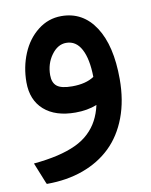

<svg xmlns="http://www.w3.org/2000/svg" viewBox="-74 -425 576 731"><g transform="rotate(-10 214.5 -59.0)"><path d="M213.4 -265.1Q180.7 -265.1 156.5 -231.9Q132.3 -198.7 132.3 -154.3Q132.3 -125 149.2 -111.6Q166 -98.1 208 -98.1Q261.2 -98.1 293 -119.6Q292 -189 271.7 -227.1Q251.5 -265.1 213.4 -265.1ZM212.9 -368.7Q295.9 -368.7 343.3 -296.1Q390.6 -223.6 390.6 -93.8Q390.6 -11.7 366 53.7Q341.3 119.1 296.4 162.4Q251.5 205.6 188.7 228.3Q126 251 49.3 251H47.9L44.9 244.6L18.1 178.2L13.2 166Q65.4 161.1 106 151.6Q146.5 142.1 177.2 127.7Q208 113.3 229.7 92.5Q251.5 71.8 265.1 46.1Q278.8 20.5 286.1 -12.2Q249.5 2.4 203.1 2.4Q125.5 2.4 82 -36.1Q38.6 -74.7 38.6 -143.1Q38.6 -202.1 60.1 -253.7Q81.5 -305.2 121.8 -336.9Q162.1 -368.7 212.9 -368.7Z"/></g></svg>

Font: Samim WOL
Style: Medium-WOL
Weight: 500
Foundry: DejaVu fonts team - Redesigned by Saber Rastikerdar
Version: Version 4.0.0